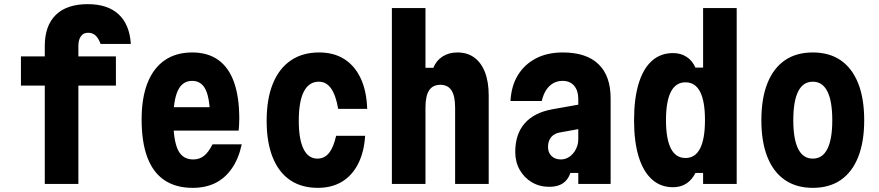

<svg xmlns="http://www.w3.org/2000/svg" viewBox="-20 -887 4240 926"><path d="M358 0H196V-474H81V-615H196V-665Q196 -763 249 -815Q302 -867 403 -867Q499 -867 552 -818Q605 -769 611 -675H465Q455 -703 440.5 -716Q426 -729 405 -729Q382 -729 370 -712Q358 -695 358 -665V-615H539V-474H358Z M782 -370H1052L993 -314Q993 -409 972.5 -453Q952 -497 907 -497Q860 -497 838 -450.5Q816 -404 816 -311Q816 -211 838 -164.5Q860 -118 912 -118Q942 -118 964 -135.5Q986 -153 1005 -191H1146Q1131 -122 1098.5 -75Q1066 -28 1019 -4.5Q972 19 909 19Q828 19 773 -18Q718 -55 690.5 -128.5Q663 -202 663 -311Q663 -415 691.5 -487Q720 -559 774.5 -596.5Q829 -634 907 -634Q982 -634 1032.5 -598Q1083 -562 1108.5 -491Q1134 -420 1134 -314Q1134 -295 1133 -283Q1132 -271 1131 -257H782Z M1513 19Q1434 19 1379 -18.5Q1324 -56 1295 -128.5Q1266 -201 1266 -304Q1266 -410 1296 -483.5Q1326 -557 1382.5 -595.5Q1439 -634 1519 -634Q1590 -634 1640.5 -602Q1691 -570 1719.5 -509.5Q1748 -449 1751 -362H1611Q1600 -427 1577 -460Q1554 -493 1518 -493Q1470 -493 1445.5 -445.5Q1421 -398 1421 -304Q1421 -215 1444 -168.5Q1467 -122 1511 -122Q1545 -122 1567 -149.5Q1589 -177 1601 -232H1741Q1736 -153 1707 -96.5Q1678 -40 1629 -10.5Q1580 19 1513 19Z M1870 0V-848H2032V-560H2070Q2084 -595 2114.5 -614.5Q2145 -634 2186 -634Q2234 -634 2267.5 -609.5Q2301 -585 2319 -538.5Q2337 -492 2337 -426V0H2175V-368Q2175 -424 2157.5 -451Q2140 -478 2104 -478Q2067 -478 2049.5 -451Q2032 -424 2032 -368V0Z M2779 -384V-266L2685 -249Q2655 -245 2639 -226.5Q2623 -208 2623 -178Q2623 -151 2640 -134.5Q2657 -118 2685 -118Q2708 -118 2727 -131.5Q2746 -145 2757.5 -167.5Q2769 -190 2769 -216V-410Q2769 -450 2749 -473.5Q2729 -497 2693 -497Q2668 -497 2648 -485.5Q2628 -474 2614 -452.5Q2600 -431 2593 -400H2442Q2446 -473 2478 -525Q2510 -577 2565 -605.5Q2620 -634 2694 -634Q2808 -634 2866.5 -577.5Q2925 -521 2925 -413V0H2769V-53H2731Q2720 -20 2695 -3Q2670 14 2629 14Q2582 14 2545 -8Q2508 -30 2486.5 -68Q2465 -106 2465 -154Q2465 -240 2510.5 -292Q2556 -344 2644 -360Z M3226 16Q3166 16 3124 -22Q3082 -60 3060 -132Q3038 -204 3038 -307Q3038 -411 3060 -483.5Q3082 -556 3124 -593.5Q3166 -631 3226 -631Q3263 -631 3291 -613Q3319 -595 3334 -561H3371V-848H3533V0H3371V-53H3334Q3318 -20 3290.5 -2Q3263 16 3226 16ZM3286 -125Q3333 -125 3356.5 -171Q3380 -217 3380 -308Q3380 -399 3356.5 -444.5Q3333 -490 3286 -490Q3239 -490 3215.5 -444Q3192 -398 3192 -308Q3192 -217 3215.5 -171Q3239 -125 3286 -125Z M3900 19Q3821 19 3765.5 -19Q3710 -57 3681 -130Q3652 -203 3652 -307Q3652 -412 3681 -485Q3710 -558 3765 -596Q3820 -634 3900 -634Q3980 -634 4035 -596Q4090 -558 4119 -485Q4148 -412 4148 -307Q4148 -203 4119 -130Q4090 -57 4035 -19Q3980 19 3900 19ZM3900 -122Q3947 -122 3970.5 -169Q3994 -216 3994 -307Q3994 -399 3970.5 -446Q3947 -493 3900 -493Q3853 -493 3829.5 -446Q3806 -399 3806 -307Q3806 -216 3829.5 -169Q3853 -122 3900 -122Z"/></svg>

Font: Martian Mono Condensed
Style: Bold
Weight: 700
Width: 3
Designer: Roman Shamin
Foundry: Evil Martians
Version: Version 1.000